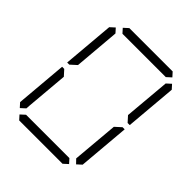

<svg xmlns="http://www.w3.org/2000/svg" viewBox="-262 -1170 1341 1341"><g transform="rotate(45 408.0 -500.0)"><path d="M204 -969 238 -1000H666L694 -969L660 -938H658H477H415H234H232ZM612 -31 578 0H150L122 -31L156 -62H158H339H401H582H584ZM649 -436 694 -477H715L682 -95L648 -64L619 -94ZM724 -936 752 -905 719 -523H698L661 -564L691 -906ZM92 -64 64 -95 97 -477H118L127 -467L155 -436L128 -125L127 -108L126 -95ZM122 -523H101L134 -905L168 -936L196 -905L195 -892L167 -564L133 -533Z"/></g></svg>

Font: DSEG14 Classic Mini
Style: Light Italic
Weight: 300
Italic angle: -5°
Designer: Keshikan(Twitter:@keshinomi_88pro)
Version: Version 0.46